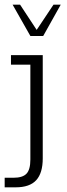

<svg xmlns="http://www.w3.org/2000/svg" viewBox="-32 -631 286 822"><path d="M-12 171V130H26Q65 130 81.5 112.5Q98 95 98 52V-354H15V-395H151V47Q151 110 123 140.5Q95 171 35 171ZM98 -477 22 -611H54L125 -503L197 -611H228L153 -477Z"/></svg>

Font: Rokkitt Light
Style: Regular
Weight: 300
Version: Version 3.103